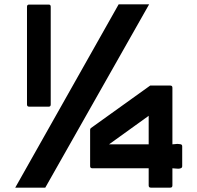

<svg xmlns="http://www.w3.org/2000/svg" viewBox="-20 -862 907 882"><path d="M817 -99Q817 -92 811.5 -89.5Q806 -87 798.5 -87Q791 -87 783.5 -88Q776 -89 772 -89V-10Q772 0 762 0H673Q663 0 663 -10V-89H404Q394 -89 394 -99V-266Q394 -271 398 -274L670 -469H762Q772 -469 772 -459V-199Q778 -199 784 -200Q790 -201 795 -201Q801 -201 809 -199.5Q817 -198 817 -190ZM188 0H50L525 -842H665ZM213 -382Q213 -372 204 -372H114Q104 -372 104 -382V-831Q104 -841 114 -841H204Q213 -841 213 -831ZM663 -199V-330L481 -199Z"/></svg>

Font: CAT North
Style: Regular
Weight: 400
Designer: Peter Wiegel
Foundry: Peter Wiegel
Version: Version 1.000